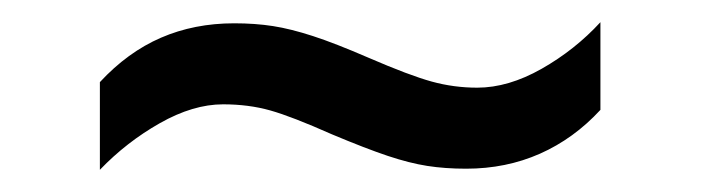

<svg xmlns="http://www.w3.org/2000/svg" viewBox="-20 -409 632 173"><path d="M70 -335Q95 -362 125 -375Q155 -388 191 -388Q210 -388 226 -385.5Q242 -383 262 -376.5Q282 -370 312 -357Q349 -341 369 -335.5Q389 -330 410 -330Q438 -330 468 -347Q498 -364 521 -389V-310Q497 -284 466.5 -270.5Q436 -257 400 -257Q381 -257 365 -259.5Q349 -262 329.5 -268.5Q310 -275 279 -288Q243 -304 223.5 -309.5Q204 -315 181 -315Q154 -315 124 -298Q94 -281 70 -256Z"/></svg>

Font: hindi25
Style: Book
Weight: 400
Designer: Jelle Bosma - Monotype Design Team
Foundry: Monotype Imaging Inc.
Version: Version 2.003